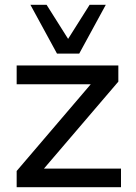

<svg xmlns="http://www.w3.org/2000/svg" viewBox="-20 -775 562 795"><path d="M49 0V-67L377 -451L378 -426H49V-504H470V-437L139 -50L138 -77H481V0ZM216 -553 106 -755H173L262 -614L351 -755H418L308 -553Z"/></svg>

Font: Mulish ExtraLight SemiBold
Style: Regular
Weight: 600
Version: Version 3.603